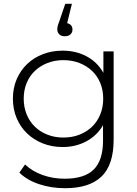

<svg xmlns="http://www.w3.org/2000/svg" viewBox="-20 -794 723 1012"><path d="M314 -69Q360 -69 398.5 -84Q437 -99 465 -126Q493 -153 508.5 -191Q524 -229 524 -274Q524 -319 508.5 -356.5Q493 -394 465 -420.5Q437 -447 398.5 -462Q360 -477 314 -477Q269 -477 230.5 -462Q192 -447 164 -420.5Q136 -394 120.5 -356.5Q105 -319 105 -274Q105 -229 120.5 -191Q136 -153 164 -126Q192 -99 230.5 -84Q269 -69 314 -69ZM310 -19Q254 -19 206 -38Q158 -57 123 -90.5Q88 -124 68 -171Q48 -218 48 -274Q48 -330 68 -376.5Q88 -423 123 -456.5Q158 -490 206 -508.5Q254 -527 310 -527Q380 -527 436.5 -497Q493 -467 525 -410V-523H579V-58Q579 75 515 136.5Q451 198 323 198Q251 198 187 177Q123 156 82 116L112 73Q150 109 204.5 128.5Q259 148 321 148Q425 148 474 99.5Q523 51 523 -52V-134Q491 -79 435 -49Q379 -19 310 -19ZM322 -603Q302 -603 292 -613.5Q282 -624 282 -638Q282 -648 284 -656.5Q286 -665 291 -677L324 -774H359L334 -672Q362 -665 362 -638Q362 -623 351.5 -613Q341 -603 322 -603Z"/></svg>

Font: Montserrat-Alt1 Light
Style: Regular
Weight: 300
Designer: Differentunic
Foundry: Differentunic
Version: Version 7.222